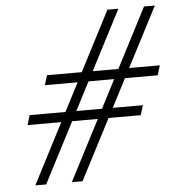

<svg xmlns="http://www.w3.org/2000/svg" viewBox="-50 -722 700 768"><g transform="rotate(-5 300.0 -337.5)"><path d="M453.5 -675 104.5 0H61L409.5 -675ZM600 -675 250.5 0H207.5L556.5 -675ZM587 -396H134L146 -435H599ZM505.5 -243H51L63 -282H517.5Z"/></g></svg>

Font: Newsreader 24pt Medium
Style: Italic
Weight: 500
Italic angle: -17°
Designer: Hugues Gentile
Foundry: Production Type
Version: Version 1.003